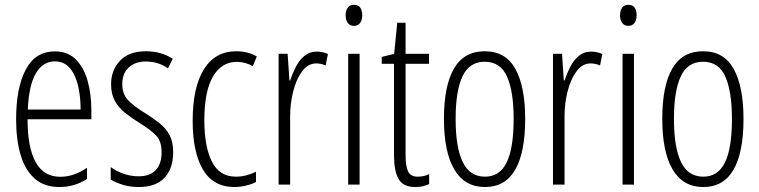

<svg xmlns="http://www.w3.org/2000/svg" viewBox="-20 -749 3081 779"><path d="M202.6 -540.5Q255.9 -540.5 288.3 -507.3Q320.8 -474.1 335.7 -420.2Q350.6 -366.2 350.6 -303.7V-265.1H91.8Q91.8 -150.4 124.8 -91.1Q157.7 -31.7 224.6 -31.7Q279.8 -31.7 333 -68.4V-22.9Q309.1 -7.3 281.2 1.2Q253.4 9.8 221.2 9.8Q159.7 9.8 120.8 -24.4Q82 -58.6 63.7 -120.4Q45.4 -182.1 45.4 -264.6Q45.4 -393.1 84.5 -466.8Q123.5 -540.5 202.6 -540.5ZM202.6 -500Q154.3 -500 125.7 -451.9Q97.2 -403.8 92.8 -304.7H307.1Q307.1 -357.4 296.6 -401.9Q286.1 -446.3 262.9 -473.1Q239.7 -500 202.6 -500Z M682.6 -130.9Q682.6 -65.4 647.5 -27.8Q612.3 9.8 543.9 9.8Q506.8 9.8 477.5 0.5Q448.2 -8.8 429.2 -20.5V-71.3Q450.7 -54.7 480.7 -44.2Q510.7 -33.7 543 -33.7Q588.9 -33.7 612.3 -59.3Q635.7 -85 635.7 -130.9Q635.7 -175.8 613.3 -199.2Q590.8 -222.7 546.9 -249.5Q513.2 -270.5 487.1 -291.5Q460.9 -312.5 445.8 -340.1Q430.7 -367.7 430.7 -407.2Q430.7 -464.4 467 -502.7Q503.4 -541 571.8 -541Q633.8 -541 680.7 -510.7L661.6 -471.7Q622.1 -499.5 571.8 -499.5Q528.8 -499.5 502.4 -475.3Q476.1 -451.2 476.1 -407.7Q476.1 -368.2 498.5 -343.8Q521 -319.3 568.8 -290Q601.6 -269.5 627.4 -249Q653.3 -228.5 668 -200.9Q682.6 -173.3 682.6 -130.9Z M931.6 9.8Q845.2 9.8 803.5 -60.8Q761.7 -131.3 761.7 -259.3Q761.7 -395 807.4 -468Q853 -541 938.5 -541Q984.9 -541 1022 -520L1005.9 -480.5Q975.1 -498 940.9 -498Q878.9 -498 844 -438.5Q809.1 -378.9 809.1 -260.3Q809.1 -154.8 839.6 -93.5Q870.1 -32.2 937 -32.2Q977.5 -32.2 1018.6 -52.2V-10.3Q1000.5 -1 976.6 4.4Q952.6 9.8 931.6 9.8Z M1265.6 -539.6Q1275.9 -539.6 1287.6 -537.4Q1299.3 -535.2 1310.5 -529.8L1301.3 -483.4Q1293.9 -486.8 1283.9 -489.3Q1273.9 -491.7 1263.2 -491.7Q1229.5 -491.7 1205.8 -459.7Q1182.1 -427.7 1169.7 -378.7Q1157.2 -329.6 1157.2 -277.8V0H1110.4V-530.8H1147L1154.3 -422.4H1157.2Q1166.5 -450.7 1180.2 -477.5Q1193.8 -504.4 1214.8 -522Q1235.8 -539.6 1265.6 -539.6Z M1416.5 -729.5Q1434.6 -729.5 1442.1 -717.3Q1449.7 -705.1 1449.7 -687Q1449.7 -667.5 1440.9 -655.8Q1432.1 -644 1416 -644Q1399.9 -644 1391.1 -656Q1382.3 -668 1382.3 -686.5Q1382.3 -705.1 1390.4 -717.3Q1398.4 -729.5 1416.5 -729.5ZM1439 -530.8V0H1392.6V-530.8Z M1674.8 -32.2Q1700.2 -32.2 1721.2 -42.5V-2.4Q1709.5 3.4 1695.6 6.6Q1681.6 9.8 1664.6 9.8Q1615.7 9.8 1597.2 -22.9Q1578.6 -55.7 1578.6 -119.6V-490.2H1528.8V-518.1L1579.1 -530.3L1591.8 -656.7H1625.5V-530.8H1720.7V-490.2H1625.5V-121.1Q1625.5 -75.7 1635.5 -54Q1645.5 -32.2 1674.8 -32.2Z M2110.8 -266.1Q2110.8 -131.3 2070.6 -60.8Q2030.3 9.8 1947.3 9.8Q1865.2 9.8 1823.2 -61.5Q1781.2 -132.8 1781.2 -267.1Q1781.2 -400.4 1821.8 -470.7Q1862.3 -541 1946.8 -541Q2031.7 -541 2071.3 -469Q2110.8 -397 2110.8 -266.1ZM1828.6 -267.1Q1828.6 -151.9 1857.2 -92Q1885.7 -32.2 1947.8 -32.2Q2007.3 -32.2 2035.6 -89.8Q2064 -147.5 2064 -266.6Q2064 -377 2037.4 -437.7Q2010.7 -498.5 1946.8 -498.5Q1884.3 -498.5 1856.4 -439.2Q1828.6 -379.9 1828.6 -267.1Z M2378.9 -539.6Q2389.2 -539.6 2400.9 -537.4Q2412.6 -535.2 2423.8 -529.8L2414.6 -483.4Q2407.2 -486.8 2397.2 -489.3Q2387.2 -491.7 2376.5 -491.7Q2342.8 -491.7 2319.1 -459.7Q2295.4 -427.7 2283 -378.7Q2270.5 -329.6 2270.5 -277.8V0H2223.6V-530.8H2260.3L2267.6 -422.4H2270.5Q2279.8 -450.7 2293.5 -477.5Q2307.1 -504.4 2328.1 -522Q2349.1 -539.6 2378.9 -539.6Z M2529.8 -729.5Q2547.9 -729.5 2555.4 -717.3Q2563 -705.1 2563 -687Q2563 -667.5 2554.2 -655.8Q2545.4 -644 2529.3 -644Q2513.2 -644 2504.4 -656Q2495.6 -668 2495.6 -686.5Q2495.6 -705.1 2503.7 -717.3Q2511.7 -729.5 2529.8 -729.5ZM2552.2 -530.8V0H2505.9V-530.8Z M2996.6 -266.1Q2996.6 -131.3 2956.3 -60.8Q2916 9.8 2833 9.8Q2751 9.8 2709 -61.5Q2667 -132.8 2667 -267.1Q2667 -400.4 2707.5 -470.7Q2748 -541 2832.5 -541Q2917.5 -541 2957 -469Q2996.6 -397 2996.6 -266.1ZM2714.4 -267.1Q2714.4 -151.9 2742.9 -92Q2771.5 -32.2 2833.5 -32.2Q2893.1 -32.2 2921.4 -89.8Q2949.7 -147.5 2949.7 -266.6Q2949.7 -377 2923.1 -437.7Q2896.5 -498.5 2832.5 -498.5Q2770 -498.5 2742.2 -439.2Q2714.4 -379.9 2714.4 -267.1Z"/></svg>

Font: Open Sans Condensed Light
Style: Regular
Weight: 300
Width: 3
Designer: Monotype Design Team
Foundry: Monotype Imaging Inc.
Version: Version 3.003; ttfautohint (v1.8.4)